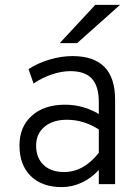

<svg xmlns="http://www.w3.org/2000/svg" viewBox="-20 -752 563 784"><path d="M232.5 12Q151.5 12 105.5 -33.2Q59.5 -78.5 59.5 -158Q59.5 -234.5 110 -279.5Q160.5 -324.5 245.5 -324.5Q319.5 -324.5 383.5 -286.5V-335.5Q383.5 -400 355.2 -430.8Q327 -461.5 267.5 -461.5Q231.5 -461.5 192 -448.2Q152.5 -435 117 -411L96.5 -470Q136.5 -495.5 183.8 -509.2Q231 -523 276 -523Q450 -523 450 -345.5V0H383.5V-58Q353 -24.5 313.5 -6.2Q274 12 232.5 12ZM241.5 -49.5Q321.5 -49.5 383.5 -128V-223.5Q321 -263 253.5 -263Q195.5 -263 161.5 -234.2Q127.5 -205.5 127.5 -157.5Q127.5 -107.5 158 -78.5Q188.5 -49.5 241.5 -49.5ZM224 -576 369 -732H470L295 -576Z"/></svg>

Font: Overpass Light
Style: Regular
Weight: 300
Designer: Delve Withrington, Dave Bailey, Thomas Jockin
Foundry: Delve Fonts LLC
Version: Version 4.000; ttfautohint (v1.8.3)